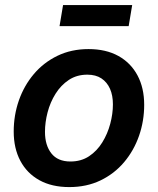

<svg xmlns="http://www.w3.org/2000/svg" viewBox="-20 -742 636 773"><path d="M258.8 11.2Q188.5 11.2 138.4 -16.6Q88.4 -44.4 61.8 -94.7Q35.2 -145 35.2 -212.4Q35.2 -277.8 55.9 -337.4Q76.7 -397 116 -443.6Q155.3 -490.2 211.2 -517.3Q267.1 -544.4 336.4 -544.4Q406.7 -544.4 456.8 -516.6Q506.8 -488.8 533.7 -438.2Q560.5 -387.7 560.5 -319.8Q560.5 -254.9 539.8 -195.3Q519 -135.7 479.7 -89.1Q440.4 -42.5 384.5 -15.6Q328.6 11.2 258.8 11.2ZM263.7 -91.8Q306.6 -91.8 338.6 -113Q370.6 -134.3 391.8 -168.7Q413.1 -203.1 423.8 -243.4Q434.6 -283.7 434.6 -321.8Q434.6 -357.9 422.9 -384.5Q411.1 -411.1 388.4 -426.3Q365.7 -441.4 331.5 -441.4Q289.1 -441.4 257.1 -420.2Q225.1 -398.9 203.6 -364.5Q182.1 -330.1 171.6 -289.8Q161.1 -249.5 161.1 -210.9Q161.1 -157.2 186.8 -124.5Q212.4 -91.8 263.7 -91.8ZM512.2 -721.7 498 -636.7H219.7L233.9 -721.7Z"/></svg>

Font: Inter 20pt SemiBold
Style: Italic
Weight: 600
Italic angle: -9.3988°
Version: Version 4.001;git-66647c0bb